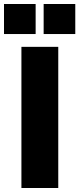

<svg xmlns="http://www.w3.org/2000/svg" viewBox="-43 -939 396 959"><path d="M64 0V-705H248V0ZM-23 -919H135V-769H-23ZM175 -919H333V-769H175Z"/></svg>

Font: wassup Sans
Style: Black
Weight: 900
Version: Version 2.001